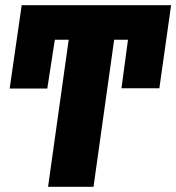

<svg xmlns="http://www.w3.org/2000/svg" viewBox="-20 -715 675 735"><path d="M164 0 243 -563H190L161 -376H17L63 -695H635L590 -377H445L470 -563H417L338 0Z"/></svg>

Font: Fira Sans Extra Condensed ExtraBold
Style: Italic
Weight: 800
Width: 3
Italic angle: -8°
Designer: Carrois Corporate & Edenspiekermann AG
Foundry: Carrois Corporate GbR & Edenspiekermann AG
Version: Version 4.203